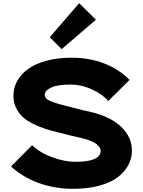

<svg xmlns="http://www.w3.org/2000/svg" viewBox="-20 -1185 905 1215"><path d="M814.9 -231.9Q814.9 -183.1 792 -140.1Q769 -97.2 724.6 -63.2Q680.2 -29.3 607.4 -9.8Q534.7 9.8 441.9 9.8Q327.1 9.8 225.8 -26.6Q124.5 -63 49.8 -131.8L183.1 -266.1Q231.4 -219.2 309.6 -190.2Q387.7 -161.1 459 -161.1Q617.2 -161.1 617.2 -231.9Q617.2 -239.3 612.8 -247.8Q608.4 -256.3 596.9 -267.8Q585.4 -279.3 560.1 -290.8Q534.7 -302.2 498 -311Q417 -328.6 348.1 -347.2Q299.8 -358.9 262.9 -371.1Q226.1 -383.3 187 -402.8Q147.9 -422.4 122.6 -445.8Q97.2 -469.2 81.1 -503.4Q64.9 -537.6 64.9 -579.1Q64.9 -630.4 89.8 -674.3Q114.7 -718.3 160.6 -750.5Q206.5 -782.7 276.4 -801.3Q346.2 -819.8 432.1 -819.8Q546.4 -819.8 640.1 -783.2Q733.9 -746.6 799.8 -679.2L665 -545.9Q627.9 -589.4 561 -619.6Q494.1 -649.9 429.2 -649.9Q347.7 -650.4 305.4 -631.6Q263.2 -612.8 263.2 -584Q263.2 -561.5 295.7 -546.6Q328.1 -531.7 421.9 -508.8Q500 -487.8 551.8 -477.1Q678.7 -447.8 746.8 -382.6Q814.9 -317.4 814.9 -231.9ZM481 -1165 586.9 -1060.1 370.1 -874 294.9 -949.2Z"/></svg>

Font: Sinkin Sans 800 Black
Style: Regular
Weight: 900
Designer: Keith Bates
Foundry: K-Type
Version: Sinkin Sans (version 1.0)  by Keith Bates   •   © 2014   www